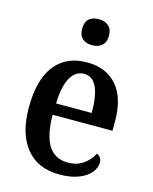

<svg xmlns="http://www.w3.org/2000/svg" viewBox="-116 -840 737 926"><g transform="rotate(15 252.5 -376.5)"><path d="M45 -264Q45 -403 101 -475Q157 -547 261 -547Q357 -547 410.5 -485.5Q464 -424 464 -307V-260H165Q166 -155 198.5 -105.5Q231 -56 295 -56Q339 -56 371 -78Q403 -100 420 -134Q431 -130 438 -120Q445 -110 445 -96Q445 -71 426 -46.5Q407 -22 367.5 -6Q328 10 271 10Q162 10 103.5 -62Q45 -134 45 -264ZM345 -317Q345 -490 262 -490Q218 -490 193.5 -445.5Q169 -401 167 -317ZM195 -698Q195 -732 213 -747.5Q231 -763 262 -763Q291 -763 310 -747Q329 -731 329 -698Q329 -665 310 -649Q291 -633 262 -633Q231 -633 213 -649Q195 -665 195 -698Z"/></g></svg>

Font: Noto Serif NarrowSemiBold
Style: Regular
Weight: 600
Width: 4
Designer: Monotype Design Team
Foundry: Monotype Imaging Inc.
Version: Version 1.001